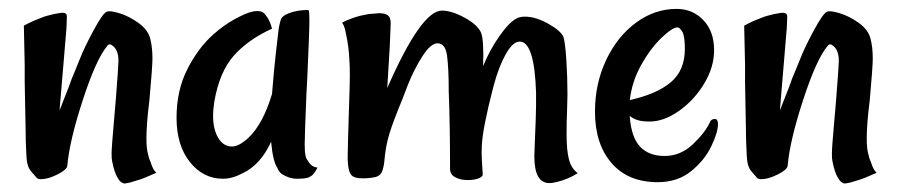

<svg xmlns="http://www.w3.org/2000/svg" viewBox="-20 -403 2036 436"><path d="M246.1 -1Q239.3 -12.7 234.4 -38.1Q233.4 -42 233.4 -54.7Q233.4 -67.4 239.3 -133.8L241.2 -156.2L243.2 -179.7Q249 -253.9 249 -264.6Q249 -289.1 236.3 -298.8Q228.5 -305.7 223.6 -298.8Q198.2 -268.6 168 -175.8Q137.7 -83 132.8 -26.4Q131.8 -17.6 110.4 -6.8Q88.9 3.9 73.2 3.9Q66.4 3.9 63.5 1L50.8 -13.7Q41 -24.4 40 -48.8Q38.1 -82 38.1 -113.3L36.1 -215.8V-254.9L34.2 -344.7Q49.8 -353.5 70.3 -361.3Q79.1 -365.2 86.9 -367.2Q104.5 -372.1 119.1 -374H122.1Q130.9 -374 131.8 -367.2V-362.3L130.9 -338.9L126 -280.3L115.2 -152.3L136.7 -207Q142.6 -224.6 150.4 -242.2L161.1 -268.6Q170.9 -293.9 191.9 -333Q212.9 -372.1 221.7 -376Q228.5 -379.9 251 -373Q273.4 -366.2 294.9 -350.6Q316.4 -335 321.3 -314.5Q326.2 -294.9 326.2 -270.5Q326.2 -251 319.3 -175.8Q312.5 -121.1 312.5 -88.9Q312.5 -64.5 316.4 -51.8Q318.4 -42 322.3 -34.2Q327.1 -17.6 335 -10.7Q304.7 2.9 296.9 4.9L274.4 11.7L263.7 13.7Q253.9 13.7 246.1 -1Z M380.9 -135.7Q380.9 -197.3 405.3 -245.6Q429.7 -293.9 464.8 -325.2Q489.3 -346.7 513.7 -359.9Q538.1 -373 550.8 -376Q556.6 -377.9 565.4 -377.9Q577.1 -377.9 583 -369.1L587.9 -362.3Q593.8 -352.5 597.7 -337.9Q543.9 -313.5 511.2 -276.9Q478.5 -240.2 466.8 -172.9Q463.9 -155.3 463.9 -139.6Q463.9 -109.4 475.6 -89.8Q487.3 -70.3 506.8 -70.3Q522.5 -70.3 543.9 -89.8Q577.1 -121.1 597.7 -189.5Q602.5 -249 606.4 -282.2L612.3 -333Q613.3 -342.8 615.2 -349.1Q617.2 -355.5 618.2 -360.4Q623 -368.2 636.2 -373Q649.4 -377.9 663.1 -379.4Q676.8 -380.9 680.7 -379.9Q682.6 -377.9 682.6 -357.4Q682.6 -331.1 677.7 -223.6L675.8 -188.5Q671.9 -92.8 671.9 -75.2Q671.9 -57.6 673.8 -49.8Q674.8 -43 679.7 -37.1Q687.5 -23.4 701.2 -22.5Q692.4 -6.8 687.5 -3.9L680.7 0Q671.9 2.9 654.3 2.9Q636.7 2.9 620.1 -7.8Q613.3 -12.7 609.4 -22.5Q599.6 -37.1 595.7 -81.1Q571.3 -28.3 531.2 -9.8Q507.8 2.9 486.3 2.9Q441.4 2.9 411.1 -35.2Q380.9 -73.2 380.9 -135.7Z M1193.4 -47.9 1194.3 -75.2Q1197.3 -142.6 1197.3 -164.1V-193.4Q1193.4 -308.6 1160.2 -308.6Q1144.5 -308.6 1128.4 -279.8Q1112.3 -251 1100.6 -207Q1076.2 -113.3 1074.2 -73.2Q1073.2 -55.7 1074.2 -39.6Q1075.2 -23.4 1076.2 -7.8Q1077.1 -2 1066.9 2Q1056.6 5.9 1042 5.9Q1025.4 5.9 1013.7 -0.5Q1002 -6.8 1002 -19.5Q1002 -119.1 999 -195.3Q999 -249 995.1 -276.9Q991.2 -304.7 973.6 -304.7Q958 -304.7 939 -274.9Q919.9 -245.1 905.3 -208L894.5 -179.7Q873 -127.9 864.3 -99.6Q855.5 -71.3 852.5 -34.2Q850.6 -19.5 846.7 -11.7Q842.8 -3.9 833 -1Q818.4 2 804.7 2Q793 2 787.1 0Q776.4 -2.9 772.9 -15.1Q769.5 -27.3 769.5 -45.9Q769.5 -64.5 772.5 -158.2Q774.4 -210.9 774.4 -231.4Q774.4 -254.9 773.4 -266.6Q772.5 -284.2 771 -294.9Q769.5 -305.7 768.6 -311.5Q766.6 -322.3 764.2 -333.5Q761.7 -344.7 756.8 -351.6Q775.4 -361.3 797.9 -367.2L817.4 -371.1L840.8 -373Q854.5 -373 860.8 -368.2Q867.2 -363.3 867.2 -350.6L865.2 -299.8L859.4 -203.1Q936.5 -378.9 983.4 -378.9Q1005.9 -378.9 1035.2 -362.8Q1064.5 -346.7 1072.3 -329.1Q1079.1 -312.5 1077.1 -252.9Q1091.8 -289.1 1114.3 -321.3Q1136.7 -353.5 1155.3 -362.3Q1163.1 -365.2 1171.9 -365.2Q1196.3 -365.2 1225.1 -349.1Q1253.9 -333 1259.8 -318.4Q1263.7 -303.7 1266.1 -266.1Q1268.6 -228.5 1268.6 -188.5L1267.6 -147.5Q1266.6 -128.9 1266.6 -97.7Q1266.6 -61.5 1272 -41Q1277.3 -20.5 1292 -9.8Q1270.5 3.9 1246.1 9.8Q1236.3 12.7 1227.5 12.7Q1193.4 12.7 1193.4 -47.9Z M1331.1 -149.4Q1331.1 -212.9 1356.4 -266.6Q1381.8 -320.3 1424.3 -351.6Q1466.8 -382.8 1516.6 -382.8Q1552.7 -382.8 1577.1 -357.4Q1601.6 -332 1601.6 -289.1Q1601.6 -250 1578.6 -212.4Q1555.7 -174.8 1521.5 -150.9Q1487.3 -127 1455.1 -127Q1439.5 -127 1429.2 -129.9Q1418.9 -132.8 1410.2 -139.6V-136.7Q1414.1 -89.8 1434.1 -69.3Q1454.1 -48.8 1489.3 -48.8Q1525.4 -48.8 1553.7 -75.7Q1582 -102.5 1592.8 -127Q1595.7 -132.8 1603.5 -132.8Q1610.4 -132.8 1610.4 -121.1Q1610.4 -102.5 1595.2 -70.8Q1580.1 -39.1 1549.3 -14.2Q1518.6 10.7 1473.6 10.7Q1406.2 10.7 1368.7 -32.7Q1331.1 -76.2 1331.1 -149.4ZM1535.2 -292Q1535.2 -321.3 1529.3 -331.1Q1523.4 -340.8 1518.6 -340.8Q1506.8 -340.8 1481.9 -316.9Q1457 -293 1436 -255.4Q1415 -217.8 1410.2 -175.8Q1471.7 -189.5 1503.4 -216.3Q1535.2 -243.2 1535.2 -292Z M1881.8 -1Q1875 -12.7 1870.1 -38.1Q1869.1 -42 1869.1 -54.7Q1869.1 -67.4 1875 -133.8L1877 -156.2L1878.9 -179.7Q1884.8 -253.9 1884.8 -264.6Q1884.8 -289.1 1872.1 -298.8Q1864.3 -305.7 1859.4 -298.8Q1834 -268.6 1803.7 -175.8Q1773.4 -83 1768.6 -26.4Q1767.6 -17.6 1746.1 -6.8Q1724.6 3.9 1709 3.9Q1702.1 3.9 1699.2 1L1686.5 -13.7Q1676.8 -24.4 1675.8 -48.8Q1673.8 -82 1673.8 -113.3L1671.9 -215.8V-254.9L1669.9 -344.7Q1685.5 -353.5 1706.1 -361.3Q1714.8 -365.2 1722.7 -367.2Q1740.2 -372.1 1754.9 -374H1757.8Q1766.6 -374 1767.6 -367.2V-362.3L1766.6 -338.9L1761.7 -280.3L1751 -152.3L1772.5 -207Q1778.3 -224.6 1786.1 -242.2L1796.9 -268.6Q1806.6 -293.9 1827.6 -333Q1848.6 -372.1 1857.4 -376Q1864.3 -379.9 1886.7 -373Q1909.2 -366.2 1930.7 -350.6Q1952.1 -335 1957 -314.5Q1961.9 -294.9 1961.9 -270.5Q1961.9 -251 1955.1 -175.8Q1948.2 -121.1 1948.2 -88.9Q1948.2 -64.5 1952.1 -51.8Q1954.1 -42 1958 -34.2Q1962.9 -17.6 1970.7 -10.7Q1940.4 2.9 1932.6 4.9L1910.2 11.7L1899.4 13.7Q1889.6 13.7 1881.8 -1Z"/></svg>

Font: BKP Parklife Text
Style: Regular
Weight: 400
Designer: Font Diner, Inc.; LA MECHKY PLUS GmbH
Foundry: Font Diner, Inc.; LA MECHKY PLUS GmbH
Version: Version 1.007